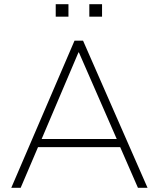

<svg xmlns="http://www.w3.org/2000/svg" viewBox="-20 -900 761 920"><path d="M34 0 337 -705H378L687 0H641L552 -204L575 -195H138L166 -204L79 0ZM356 -649 177 -228 155 -234H558L542 -228L358 -649ZM408 -820V-880H469V-820ZM247 -820V-880H308V-820Z"/></svg>

Font: Mulish ExtraLight ExtraLight
Style: Regular
Weight: 250
Version: Version 3.603